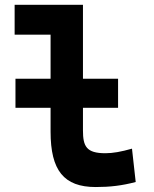

<svg xmlns="http://www.w3.org/2000/svg" viewBox="-20 -752 626 782"><path d="M43 -313H186V-215.8C186 -58.1 239.7 9.8 370.1 9.8C428.7 9.8 477.1 3.9 532.7 -10.7L517.6 -146.5C472.7 -133.8 439.9 -127.9 409.2 -127.9C332 -127.9 317.9 -155.8 317.9 -220.7V-313H460.9V-431.2H317.9V-732.4H39.6V-610.8H186V-431.2H43Z"/></svg>

Font: CaskaydiaCove Nerd Font
Style: Bold
Weight: 700
Designer: Aaron Bell
Foundry: Saja Typeworks
Version: Version 2111.1;Nerd Fonts 2.3.0